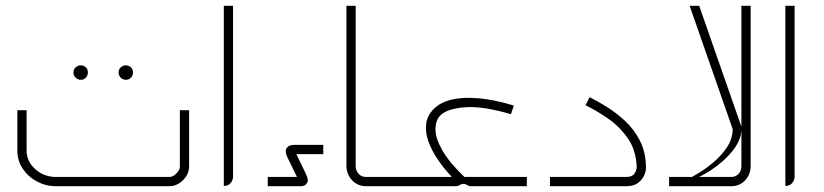

<svg xmlns="http://www.w3.org/2000/svg" viewBox="-20 -644 2848 664"><path d="M260 -368Q249 -368 241.5 -375.5Q234 -383 234 -393Q234 -404 241.5 -411Q249 -418 259 -418Q270 -418 277 -411Q284 -404 284 -394Q284 -383 277 -375.5Q270 -368 260 -368ZM416 -368Q405 -368 397.5 -375.5Q390 -383 390 -393Q390 -404 397.5 -411Q405 -418 415 -418Q426 -418 433 -411Q440 -404 440 -394Q440 -383 433 -375.5Q426 -368 416 -368Z M174 0Q139 0 108.5 -16Q78 -32 59 -60Q40 -88 40 -123V-263H72V-123Q72 -86 102 -59Q132 -32 174 -32H566Q578 -32 590 -44Q602 -56 602 -68V-263H634V-68Q634 -50 624 -34.5Q614 -19 598.5 -9.5Q583 0 566 0Z M754 -1V-624H786V-33Q786 -26 782.5 -18.5Q779 -11 772 -6Q765 -1 754 -1Z M906 0V-32H1007L973 -102Q973 -103 971.5 -106Q970 -109 969 -114Q968 -119 968.5 -124.5Q969 -130 974 -135Q977 -139 984 -141Q991 -143 999 -143H1098V-111H1005L1039 -40Q1040 -37 1042 -32Q1044 -27 1044.5 -21Q1045 -15 1040 -9Q1038 -5 1033.5 -3Q1029 -1 1024.5 -0.5Q1020 0 1017 0Z M1344 0H1324V-32H1344ZM1334 0H1247Q1225 0 1209.5 -10.5Q1194 -21 1186 -37Q1178 -53 1178 -70V-624H1210V-70Q1210 -55 1219.5 -43.5Q1229 -32 1247 -32H1334Z M1564 -10Q1525 -48 1499 -85Q1473 -122 1461.5 -155Q1450 -188 1454 -216.5Q1458 -245 1479 -266Q1502 -290 1542 -299.5Q1582 -309 1636.5 -304Q1691 -299 1757 -279L1747 -249Q1649 -278 1587 -273Q1525 -268 1502 -244Q1486 -227 1486 -196.5Q1486 -166 1509.5 -124.5Q1533 -83 1586 -32ZM1334 0V-32H1802V0H1610Q1603 0 1599.5 -2Q1596 -4 1592 -6Q1588 -8 1582 -8Q1577 -8 1573.5 -6Q1570 -4 1566.5 -2Q1563 0 1556 0Z M1882 0V-32H2146Q2166 -32 2174 -43.5Q2182 -55 2182 -68Q2179 -127 2150 -167.5Q2121 -208 2081.5 -235Q2042 -262 2005 -280L2019 -308Q2045 -295 2077.5 -275Q2110 -255 2141 -226.5Q2172 -198 2192.5 -158.5Q2213 -119 2214 -68Q2215 -54 2208 -38Q2201 -22 2186 -11Q2171 0 2146 0Z M2361 -25Q2370 -30 2394.5 -44.5Q2419 -59 2446 -81.5Q2473 -104 2493 -133Q2513 -162 2514 -197L2365 -624H2398L2544 -206Q2545 -202 2544 -193.5Q2543 -185 2542 -178Q2536 -150 2512.5 -121Q2489 -92 2455 -67Q2421 -42 2383 -25Z M2294 0V-32H2509Q2523 -32 2533.5 -42Q2544 -52 2544 -70V-624H2576V-70Q2576 -50 2567 -34Q2558 -18 2543 -9Q2528 0 2509 0Z M2696 -1V-624H2728V-33Q2728 -26 2724.5 -18.5Q2721 -11 2714 -6Q2707 -1 2696 -1Z"/></svg>

Font: Mada ExtraLight
Style: Regular
Weight: 250
Designer: Khaled Hosny
Version: Version 1.5